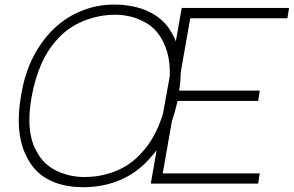

<svg xmlns="http://www.w3.org/2000/svg" viewBox="-20 -784 1254 820"><path d="M752 -476Q751.5 -453 749.8 -433.2Q748 -413.5 745 -397H1089.5L1082.5 -353H738.5Q727 -303 714.5 -268.5L675 -43.5H1089.5L1082.5 0H624L649 -142.5Q642.5 -134 634.2 -124Q626 -114 615.5 -103Q563 -44.5 491.2 -14.5Q419.5 15.5 336.5 15.5Q253.5 15.5 193.2 -13.8Q133 -43 100 -103Q39.5 -207 71 -382.5Q98.5 -543 196 -647Q249.5 -704 319.5 -734Q390 -764.5 466.5 -764.5Q507.5 -764.5 544.8 -757.2Q582 -750 613.5 -735.2Q645 -720.5 670 -698.5Q695 -676.5 711.5 -647Q724.5 -626 731 -607.5L756 -750H1214.5L1207.5 -706H792.5ZM676 -298 705 -458.5Q708.5 -553 670 -618.5Q656 -643 636.2 -662Q616.5 -681 589.5 -694Q536 -721 471 -721Q403 -721 337 -694.5Q271.5 -668 227 -618.5Q143.5 -530.5 114.5 -367.5Q87.5 -215 140.5 -130Q168 -80.5 221.5 -54.5Q277 -28 340.5 -28Q411 -28 474 -53.2Q537 -78.5 583.5 -130Q644 -194 676 -298Z"/></svg>

Font: Russisch Sans ExtraLight
Style: Italic
Weight: 200
Width: 4
Italic angle: -10°
Designer: Michael Sharanda (font) & Cristiano Sobral (main changes)
Foundry: Michael Sharanda
Version: Version 2.00;September 8, 2020;FontCreator 13.0.0.2681 64-bi